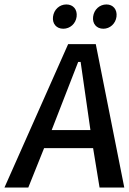

<svg xmlns="http://www.w3.org/2000/svg" viewBox="-21 -847 579 862"><path d="M502 -772C506 -804 487 -827 457 -827C426 -827 401 -804 397 -772C393 -741 412 -718 443 -718C473 -718 498 -741 502 -772ZM323 -772C327 -804 308 -827 277 -827C246 -827 221 -804 217 -772C213 -741 232 -718 263 -718C294 -718 319 -741 323 -772ZM330 -569H341L385 -263H211ZM537 -5 409 -649H285L-1 -5H106L177 -182H397L426 -5Z"/></svg>

Font: Falling Sky
Style: LightObl
Weight: 400
Designer: Paul D. Hunt
Foundry: Adobe Systems Incorporated
Version: Version 1.02